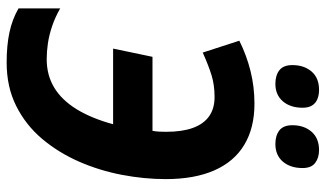

<svg xmlns="http://www.w3.org/2000/svg" viewBox="-218 -738 966 569"><g transform="rotate(90 264.5 -453.0)"><path d="M164.6 9.8Q114.3 9.8 75.4 1.5Q36.6 -6.8 4.4 -25.4V-148.9Q30.8 -133.8 56.9 -125Q83 -116.2 107.7 -112.5Q132.3 -108.9 154.8 -108.9Q202.1 -108.9 239 -131.1Q275.9 -153.3 303 -197.3Q330.1 -241.2 347.7 -305.7H123.5L147.9 -422.4H367.2Q369.1 -431.6 369.6 -442.4Q370.1 -453.1 370.1 -462.9Q370.1 -510.3 358.6 -542Q347.2 -573.7 324.2 -590.1Q301.3 -606.4 267.1 -606.4Q231.4 -606.4 202.4 -597.4Q173.3 -588.4 135.3 -571.3L100.1 -679.7Q143.1 -701.2 189.9 -712.9Q236.8 -724.6 286.6 -724.6Q358.4 -724.6 408.4 -694.6Q458.5 -664.6 484.4 -605.7Q510.3 -546.9 510.3 -461.4Q510.3 -397.9 497.6 -331.5Q484.9 -265.1 458.3 -204.3Q431.6 -143.6 390.9 -95.2Q350.1 -46.9 293.7 -18.6Q237.3 9.8 164.6 9.8ZM406.2 -786.6Q380.9 -786.6 365.7 -798.6Q350.6 -810.5 350.6 -836.9Q350.6 -871.6 369.9 -893.8Q389.2 -916 424.3 -916Q447.3 -916 462.4 -904.5Q477.5 -893.1 477.5 -867.2Q477.5 -831.1 458.5 -808.8Q439.5 -786.6 406.2 -786.6ZM228 -786.6Q202.6 -786.6 187.5 -798.6Q172.4 -810.5 172.4 -836.9Q172.4 -871.6 191.4 -893.8Q210.4 -916 245.6 -916Q261.2 -916 273.2 -911.1Q285.2 -906.2 292 -895.5Q298.8 -884.8 298.8 -867.2Q298.8 -831.1 279.8 -808.8Q260.7 -786.6 228 -786.6Z"/></g></svg>

Font: Open Sans SemiCondensed
Style: Bold Italic
Weight: 700
Width: 4
Italic angle: -12°
Designer: Monotype Design Team
Foundry: Monotype Imaging Inc.
Version: Version 3.003